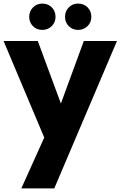

<svg xmlns="http://www.w3.org/2000/svg" viewBox="-21 -787 673 1072"><path d="M632 -558 282 265H98L226 -19L-1 -558H190L319 -209L447 -558ZM215 -620Q184 -620 163 -641Q142 -662 142 -693Q142 -724 163 -745.5Q184 -767 215 -767Q247 -767 268 -746Q289 -725 289 -693Q289 -662 267.5 -641Q246 -620 215 -620ZM415 -620Q384 -620 363 -641Q342 -662 342 -693Q342 -724 363 -745.5Q384 -767 415 -767Q447 -767 468 -746Q489 -725 489 -693Q489 -662 467.5 -641Q446 -620 415 -620Z"/></svg>

Font: Fz Poppins
Style: Bold
Weight: 700
Designer: Ninad Kale (Devanagari), Jonny Pinhorn (Latin)
Foundry: Indian Type Foundry
Version: Vit hóa bi Vntype.Com & FontZin.Com